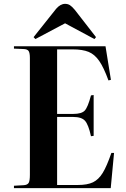

<svg xmlns="http://www.w3.org/2000/svg" viewBox="-20 -968 649 988"><path d="M162.1 -767.1 152.8 -776.9 269 -922.9Q291 -948.2 314.9 -948.2Q329.1 -948.2 339.8 -941.4Q350.6 -934.6 365.2 -917L474.1 -776.9L465.8 -767.1L314.9 -848.1ZM51.8 0V-12.2L103 -15.1Q121.6 -16.6 127.7 -27.3Q133.8 -38.1 133.8 -67.9V-669.9Q133.8 -695.8 127.2 -705.6Q120.6 -715.3 100.1 -715.8L51.8 -717.8V-730H522.9L550.8 -557.1L538.1 -554.2Q513.7 -621.1 490.5 -654.5Q467.3 -688 436.3 -700.9Q405.3 -713.9 353 -713.9H273.9V-381.8H356.9Q399.9 -381.8 416 -398.9Q432.1 -416 448.2 -477.1L461.9 -479V-269L448.2 -267.1Q435.1 -326.7 417.5 -346.4Q399.9 -366.2 356.9 -366.2H273.9V-16.1H380.9Q429.7 -16.1 458.5 -30Q487.3 -43.9 508.3 -77.9Q529.3 -111.8 553.2 -181.2H566.9L549.8 0Z"/></svg>

Font: Display Semibold
Style: Regular
Weight: 600
Designer: Latin by Veronika Burian and Jose Scaglione. Greek by Irene Vlachou. Cyrillic by Vera Evstafieva.
Foundry: TypeTogether
Version: Version 3.002